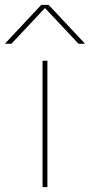

<svg xmlns="http://www.w3.org/2000/svg" viewBox="-44 -770 370 790"><path d="M306 -590H279L142 -736H140L3 -590H-24L126 -750H156ZM131 0V-520H151V0Z"/></svg>

Font: M PLUS 1p Thin
Style: Regular
Weight: 250
Version: Version 1.062